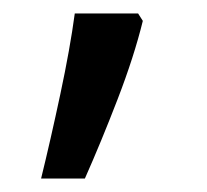

<svg xmlns="http://www.w3.org/2000/svg" viewBox="-20 -136 308 285"><path d="M192 -105Q179 -52 154.5 11.5Q130 75 106 129H41Q55 72 69.5 4Q84 -64 91 -116H185Z"/></svg>

Font: Noto Sans Lepcha
Style: Regular
Weight: 400
Designer: Monotype Design Team
Foundry: Monotype Imaging Inc.
Version: Version 2.006; ttfautohint (v1.8.4.7-5d5b)